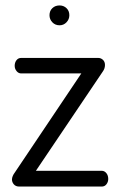

<svg xmlns="http://www.w3.org/2000/svg" viewBox="-20 -686 441 706"><path d="M354 -58Q364 -58 371 -49.5Q378 -41 378 -28Q378 -17 371.5 -8.5Q365 0 354 0H51Q38 0 31 -8Q24 -16 24 -26Q24 -32 27 -39Q30 -46 34 -51L279 -416H58Q48 -416 41 -424.5Q34 -433 34 -444Q34 -456 40.5 -464.5Q47 -473 58 -473H341Q351 -473 358.5 -466Q366 -459 366 -447Q366 -434 358 -423L112 -58ZM199 -666Q214 -666 224.5 -656Q235 -646 235 -630Q235 -615 224.5 -604Q214 -593 199 -593Q183 -593 172.5 -604Q162 -615 162 -630Q162 -646 172.5 -656Q183 -666 199 -666Z"/></svg>

Font: Dosis
Style: Book
Weight: 400
Designer: EdgarTolentino, PabloImpallari, IginoMarini
Foundry: EdgarTolentino, PabloImpallari, IginoMarini
Version: Version 1.007